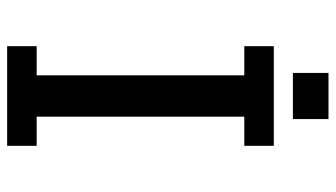

<svg xmlns="http://www.w3.org/2000/svg" viewBox="-222 -697 944 540"><g transform="rotate(90 250.0 -427.0)"><path d="M314.9 -778.8H185.1V-878.9H314.9ZM390.1 -642.1H308.1V-58.1H390.1V24.9H109.9V-58.1H191.9V-642.1H109.9V-725.1H390.1Z"/></g></svg>

Font: BIZ UDGothic
Style: Bold
Weight: 700
Monospace: yes
Designer: TypeBank Co., Ltd.
Foundry: Morisawa Inc.
Version: Version 1.05